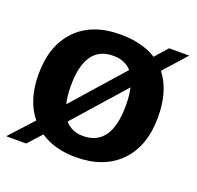

<svg xmlns="http://www.w3.org/2000/svg" viewBox="-106 -666 824 805"><g transform="rotate(20 305.5 -263.0)"><path d="M571.8 -264.6Q571.8 -136.2 500.5 -63.2Q429.2 9.8 303.2 9.8Q210 9.8 145 -33.7L89.8 26.9H0.5L96.7 -78.1Q39.1 -148.9 39.1 -264.6Q39.1 -392.1 109.4 -465.1Q179.7 -538.1 306.2 -538.1Q403.3 -538.1 467.3 -497.6L516.6 -553.2H606.4L516.6 -452.6Q571.8 -382.8 571.8 -264.6ZM183.1 -264.6Q183.1 -220.7 191.4 -185.1L390.1 -410.2Q360.8 -443.8 308.1 -443.8Q183.1 -443.8 183.1 -264.6ZM428.2 -264.6Q428.2 -312 420.4 -343.8L221.7 -119.1Q252 -84 301.8 -84Q428.2 -84 428.2 -264.6Z"/></g></svg>

Font: Arimo
Style: Bold
Weight: 700
Designer: Steve Matteson
Foundry: Monotype Imaging Inc.
Version: Version 1.33